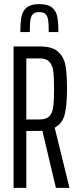

<svg xmlns="http://www.w3.org/2000/svg" viewBox="-20 -914 381 934"><path d="M252 0 186 -278Q181 -277 170 -277H108V0H46V-688H175Q234 -688 262.5 -662.5Q291 -637 298.5 -595.5Q306 -554 306 -483Q306 -403 295 -358Q284 -313 246 -293L318 0ZM243 -481Q243 -539 239 -568.5Q235 -598 219.5 -614Q204 -630 172 -630H108V-333H174Q205 -333 220 -348.5Q235 -364 239 -394Q243 -424 243 -481ZM264 -758H217Q217 -796 214.5 -815Q212 -834 202.5 -844.5Q193 -855 171 -855Q149 -855 139.5 -844.5Q130 -834 127.5 -815Q125 -796 125 -758H79Q79 -806 84.5 -833.5Q90 -861 110 -877.5Q130 -894 171 -894Q213 -894 233 -877.5Q253 -861 258.5 -833.5Q264 -806 264 -758Z"/></svg>

Font: Saira Ultra Condensed
Style: Regular
Weight: 400
Width: 1
Designer: Hector Gatti with collaboration of the Omnibus-Type team
Foundry: Omnibus-Type
Version: Version 1.001; ttfautohint (v1.8)